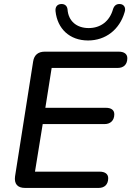

<svg xmlns="http://www.w3.org/2000/svg" viewBox="-20 -924 646 944"><path d="M103 0H465C493 0 512 -16 512 -48C512 -68 497 -80 470 -80H152L190 -314H495C522 -314 542 -331 542 -362C542 -383 527 -394 500 -394H203L234 -590H559C587 -590 606 -606 606 -638C606 -658 591 -670 564 -670H200C168 -670 148 -654 143 -622L54 -57C49 -20 66 0 103 0ZM413 -725C499 -725 568 -778 593 -865C600 -887 589 -902 572 -904C553 -906 542 -897 536 -880C519 -818 473 -786 416 -786C357 -786 316 -820 312 -878C310 -897 296 -906 278 -904C261 -902 251 -890 253 -869C262 -783 322 -725 413 -725Z"/></svg>

Font: SN Pro Medium
Style: Italic
Weight: 400
Italic angle: -9°
Designer: Tobias Whetton
Foundry: Supernotes
Version: Version 1.001;Glyphs 3.2 (3249)